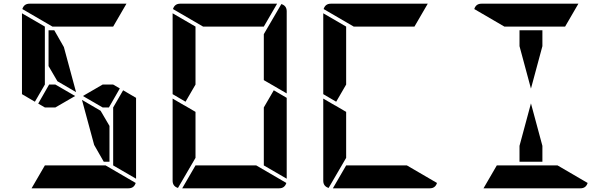

<svg xmlns="http://www.w3.org/2000/svg" viewBox="-20 -1020 3304 1040"><path d="M629 -541 570 -438H536L429 -500L536 -562H593ZM243 -662V-856H274L326 -765L392 -521L291 -580ZM647 -531 717 -490V-52L593 -124V-138V-144V-302V-396V-438ZM169 -469 99 -510V-948L223 -876V-698V-590V-562ZM264 -876 101 -971Q110 -1000 140 -1000H346H470H665L593 -876H554H470H346ZM552 -124 715 -29Q706 0 676 0H470H346H151L223 -124H262H346H470ZM280 -438H223L187 -459L246 -562H280L387 -500ZM573 -338V-144H542L490 -235L424 -479L525 -420Z M1463 -531 1533 -490V-52L1409 -124V-138V-144V-302V-396V-438ZM985 -469 915 -510V-948L1039 -876V-698V-590V-562ZM1039 -165 944 -2Q915 -11 915 -41V-486L975 -451L981 -448L1039 -414V-384V-302ZM1080 -876 917 -971Q926 -1000 956 -1000H1162H1286H1481L1409 -876H1370H1286H1162ZM1504 -998Q1533 -989 1533 -959V-514L1409 -586V-698V-835ZM1368 -124 1531 -29Q1522 0 1492 0H1286H1162H967L1039 -124H1078H1162H1286Z M1801 -469 1731 -510V-948L1855 -876V-698V-590V-562ZM1855 -165 1760 -2Q1731 -11 1731 -41V-486L1791 -451L1797 -448L1855 -414V-384V-302ZM1896 -876 1733 -971Q1742 -1000 1772 -1000H1978H2102H2297L2225 -876H2186H2102H1978ZM2184 -124 2347 -29Q2338 0 2308 0H2102H1978H1783L1855 -124H1894H1978H2102Z M2794 -770V-856H2918V-770L2856 -540ZM2712 -876 2549 -971Q2558 -1000 2588 -1000H2794H2918H3113L3041 -876H3002H2918H2794ZM3000 -124 3163 -29Q3154 0 3124 0H2918H2794H2599L2671 -124H2710H2794H2918ZM2918 -230V-144H2794V-230L2856 -460Z"/></svg>

Font: DSEG14 Modern
Style: Bold
Weight: 700
Designer: Keshikan(Twitter:@keshinomi_88pro)
Version: Version 0.46